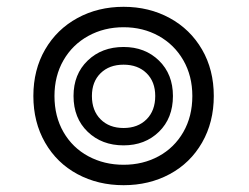

<svg xmlns="http://www.w3.org/2000/svg" viewBox="-20 -536 730 564"><path d="M78 -254Q78 -331 112.5 -390.5Q147 -450 207.5 -483Q268 -516 343 -516Q418 -516 478.5 -483Q539 -450 573.5 -390.5Q608 -331 608 -254Q608 -177 573.5 -117Q539 -57 478.5 -24.5Q418 8 343 8Q268 8 207.5 -24.5Q147 -57 112.5 -117Q78 -177 78 -254ZM545 -254Q545 -313 518.5 -359Q492 -405 446 -430.5Q400 -456 343 -456Q286 -456 239.5 -430.5Q193 -405 166.5 -359Q140 -313 140 -254Q140 -194 166.5 -148Q193 -102 239.5 -77Q286 -52 343 -52Q400 -52 446 -77Q492 -102 518.5 -148Q545 -194 545 -254ZM196 -254Q196 -318 237.5 -358Q279 -398 343 -398Q406 -398 447 -358Q488 -318 488 -254Q488 -189 447 -149Q406 -109 343 -109Q279 -109 237.5 -149Q196 -189 196 -254ZM436 -254Q436 -296 410.5 -321Q385 -346 343 -346Q301 -346 275.5 -321Q250 -296 250 -254Q250 -211 275.5 -185.5Q301 -160 343 -160Q385 -160 410.5 -185.5Q436 -211 436 -254Z"/></svg>

Font: Taviraj DemiBold
Style: Regular
Weight: 600
Designer: Katatrad Team
Foundry: CadsonDemak
Version: Version 1.030